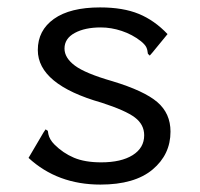

<svg xmlns="http://www.w3.org/2000/svg" viewBox="-20 -488 540 518"><path d="M57 -62 97 -130 103 -139 109 -135Q109 -133 110.5 -126Q112 -119 116 -112Q120 -105 127 -98Q150 -75 179.5 -62.5Q209 -50 253 -50Q307 -50 338 -69.5Q369 -89 369 -123Q369 -152 344 -171Q319 -190 254 -211Q82 -260 82 -353Q82 -406 125.5 -437Q169 -468 250 -468Q312 -468 354.5 -450.5Q397 -433 432 -396L391 -346L384 -338L379 -343Q378 -354 374.5 -361Q371 -368 360 -377Q337 -395 308.5 -404.5Q280 -414 252 -414Q209 -414 181.5 -399Q154 -384 154 -357Q154 -332 182 -311Q210 -290 283 -269Q369 -243 404.5 -212.5Q440 -182 440 -133Q440 -71 391.5 -30.5Q343 10 251 10Q135 10 57 -62Z"/></svg>

Font: Vazir Code FD
Style: Code-FD
Weight: 400
Foundry: DejaVu fonts team - Redesigned by Saber Rastikerdar
Version: Version 1.1.2